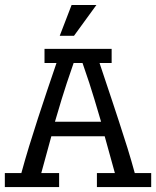

<svg xmlns="http://www.w3.org/2000/svg" viewBox="-26 -762 636 782"><path d="M428.7 -563V-505.4H379.4Q413.1 -405.8 432.4 -346.7Q451.7 -287.6 458 -269Q476.6 -212.9 493.2 -159.2Q509.8 -105.5 522.9 -57.1H589.8V0H368.7V-57.1H441.9L400.4 -207H183.1L142.1 -57.1H214.8V0H-6.3V-57.1H61Q75.2 -109.4 92.5 -166Q109.9 -222.7 128.7 -280.5Q147.5 -338.4 166.7 -395.3Q186 -452.1 204.1 -505.4H155.3V-563ZM385.7 -266.1Q376 -298.3 358.6 -357.2Q341.3 -416 310.1 -505.4H273.9Q242.7 -416 224.9 -357.2Q207 -298.3 197.8 -266.1ZM217.3 -616.2 265.6 -741.7H366.7L275.4 -616.2Z"/></svg>

Font: Rokkitt
Style: Regular
Weight: 400
Version: Version 1.2; ttfautohint (v1.5) -l 7 -r 28 -G 50 -x 13 -D la